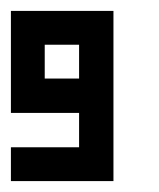

<svg xmlns="http://www.w3.org/2000/svg" viewBox="-20 -382 291 352"><path d="M0 -362H188V-300V-238V-175V-112V-50H0V-112H125V-175H0V-238V-300ZM62 -300V-238H125V-300Z"/></svg>

Font: Jawi Kufi
Style: Medium
Weight: 500
Version: Version 2.3